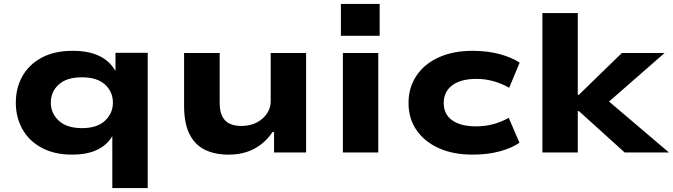

<svg xmlns="http://www.w3.org/2000/svg" viewBox="-20 -771 3403 971"><path d="M548 180V-81H547Q522 -38 471.5 -13.5Q421 11 344 11Q254 11 190 -24Q126 -59 93 -118.5Q60 -178 60 -251Q60 -327 93.5 -386Q127 -445 191 -479.5Q255 -514 348 -514Q426 -514 480 -489Q534 -464 564 -412V-504H727V180ZM395 -123Q471 -123 511 -160.5Q551 -198 551 -252Q551 -307 511 -343.5Q471 -380 394 -380Q317 -380 277 -343.5Q237 -307 237 -252Q237 -198 277.5 -160.5Q318 -123 395 -123Z M1135 11Q1067 11 1016.5 -13.5Q966 -38 938.5 -92.5Q911 -147 911 -235V-503H1091V-250Q1091 -208 1104 -182.5Q1117 -157 1141.5 -145.5Q1166 -134 1201 -134Q1245 -134 1278.5 -151.5Q1312 -169 1330.5 -197.5Q1349 -226 1349 -257V-503H1528V0H1366V-103H1358Q1321 -48 1265.5 -18.5Q1210 11 1135 11Z M1704 -590V-751H1900V-590ZM1714 0V-503H1893V0Z M2370 11Q2271 11 2198.5 -22Q2126 -55 2086 -113.5Q2046 -172 2046 -250Q2046 -328 2086 -388Q2126 -448 2199 -481Q2272 -514 2370 -514Q2446 -514 2508 -497Q2570 -480 2608 -454L2555 -327Q2519 -348 2477 -360Q2435 -372 2390 -372Q2310 -372 2267 -339.5Q2224 -307 2224 -250Q2224 -193 2267 -162.5Q2310 -132 2388 -132Q2435 -132 2476 -143.5Q2517 -155 2553 -175L2607 -49Q2568 -22 2507 -5.5Q2446 11 2370 11Z M2723 0V-705H2902V-292H2908L3125 -503H3341L3031 -232L3036 -278L3363 0H3139L2908 -209H2902V0Z"/></svg>

Font: Nunito Sans 7pt Expanded ExtraBold
Style: Regular
Weight: 800
Width: 7
Designer: Vernon Adams
Foundry: Vernon Adams
Version: Version 3.101;gftools[0.9.27]